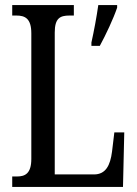

<svg xmlns="http://www.w3.org/2000/svg" viewBox="-20 -734 538 754"><path d="M28 0H463L468 -214H429L420 -139C413 -84 395 -49 349 -49H195V-606C195 -662 215 -673 253 -673H270V-714H28V-673H44C78 -673 103 -662 103 -603V-110C103 -52 78 -41 47 -41H28ZM339 -567V-554H372C395 -596 426 -662 440 -704V-714H366C359 -665 349 -612 339 -567Z"/></svg>

Font: Noto Serif Lao ExtCond
Style: Regular
Weight: 400
Width: 2
Designer: Monotype Design Team
Foundry: Monotype Imaging Inc.
Version: Version 2.004